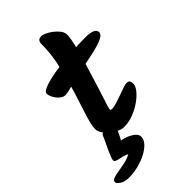

<svg xmlns="http://www.w3.org/2000/svg" viewBox="-332 -774 1061 1061"><g transform="rotate(-45 198.5 -243.0)"><path d="M326 -596Q326 -572 317 -532.5Q308 -493 294.5 -446.5Q281 -400 266 -352.5Q251 -305 239 -265Q230 -236 221 -208.5Q212 -181 206 -161.5Q200 -142 200 -136Q200 -130 212 -130Q227 -130 249 -137Q271 -144 295 -152.5Q319 -161 338.5 -168Q358 -175 368 -175Q384 -175 388.5 -167Q393 -159 393 -145Q393 -128 375.5 -105.5Q358 -83 328 -61.5Q298 -40 261.5 -26Q225 -12 186 -12Q171 -12 151 -21Q131 -30 111.5 -45.5Q92 -61 79 -80Q66 -99 66 -118Q66 -142 78.5 -184.5Q91 -227 109.5 -283Q128 -339 146 -402.5Q164 -466 176.5 -532Q189 -598 189 -661Q189 -675 195.5 -683Q202 -691 219 -691Q230 -691 247.5 -683Q265 -675 283 -661Q301 -647 313.5 -630.5Q326 -614 326 -596ZM386 -514Q426 -514 443.5 -505Q461 -496 461 -480Q461 -463 434 -450Q407 -437 361.5 -426.5Q316 -416 261 -405Q200 -393 150.5 -379.5Q101 -366 82 -366Q67 -366 51.5 -379Q36 -392 25.5 -411Q15 -430 15 -446Q15 -457 36.5 -467.5Q58 -478 94.5 -486.5Q131 -495 179 -501Q227 -507 280 -510.5Q333 -514 386 -514ZM158 -55Q158 -47 150 -27.5Q142 -8 130 15Q118 38 104 57L81 43Q86 37 96 32.5Q106 28 116 28Q131 28 155 36.5Q179 45 198 59.5Q217 74 217 92Q217 114 199 134Q181 154 151 170Q121 186 83.5 195.5Q46 205 7 205Q-24 205 -44 191.5Q-64 178 -64 167Q-64 155 -49 149Q-34 143 -10 139.5Q14 136 42.5 130Q71 124 97 111Q88 104 74.5 100.5Q61 97 47 94Q33 91 23.5 87Q14 83 14 76Q14 67 21 49.5Q28 32 37.5 11Q47 -10 56.5 -29Q66 -48 70 -59Q74 -70 86 -74.5Q98 -79 112 -79Q129 -79 143.5 -74Q158 -69 158 -55Z"/></g></svg>

Font: Kalam Variable Light
Style: Regular
Weight: 300
Designer: Lipi Raval, Jonny Pinhorn
Foundry: Indian Type Foundry
Version: Version 3.000